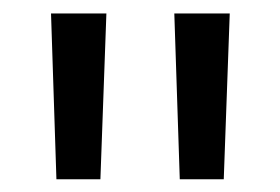

<svg xmlns="http://www.w3.org/2000/svg" viewBox="-20 -682 426 292"><path d="M132.7 -409.4H65.8L57.6 -661.5H141.8ZM320.3 -409.4H253.4L245.1 -661.5H329.4Z"/></svg>

Font: Anek Gurmukhi Medium SemiExpanded
Style: Regular
Weight: 500
Width: 6
Version: Version 1.003